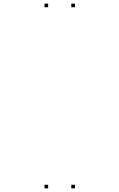

<svg xmlns="http://www.w3.org/2000/svg" viewBox="-20 -831 660 1061"><path d="M394 -791V-811H374V-791ZM246 -791V-811H226V-791ZM246 210V190H226V210ZM394 210V190H374V210Z"/></svg>

Font: Monaspace Krypton Dots Var
Style: Regular
Weight: 400
Designer: Riley Cran and the Lettermatic Team
Version: Version 1.100 (Monaspace Krypton Dots)